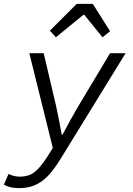

<svg xmlns="http://www.w3.org/2000/svg" viewBox="-64 -760 684 989"><path d="M33 209Q-14 209 -44 191L-20 136Q-8 142 7 146Q22 150 38 150Q60 150 78.5 144.5Q97 139 113 127Q129 115 144.5 96Q160 77 178 50L208 2L87 -486H161L225 -214Q232 -182 240 -140.5Q248 -99 254 -66H258Q275 -99 298 -140.5Q321 -182 340 -214L503 -486H583L252 52Q228 92 204.5 121.5Q181 151 155.5 170.5Q130 190 100 199.5Q70 209 33 209ZM224 -568 193 -602 331 -740H414L503 -599L464 -568L370 -684H366Z"/></svg>

Font: Source Code Pro
Style: Italic
Weight: 400
Italic angle: -11°
Monospace: yes
Designer: Paul D. Hunt, Teo Tuominen
Foundry: Adobe Systems Incorporated
Version: Version 1.050;PS 1.000;hotconv 16.6.51;makeotf.lib2.5.65220